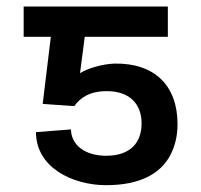

<svg xmlns="http://www.w3.org/2000/svg" viewBox="-20 -548 605 577"><path d="M203.1 -229C220.5 -253.2 248.2 -274.1 300.8 -274.1C370 -274.1 405.5 -235.1 405.5 -177.2C405.5 -120.4 372.9 -79.9 299 -79.9C237.6 -79.9 194.2 -110.4 193.2 -159.1L88.1 -150.9C88.1 -44.7 197.8 8.5 299 8.5C400.9 8.5 462.7 -26.3 491.8 -81.7C506.4 -109.4 513.5 -140.6 513.5 -175.1C513.5 -291.5 443.9 -359 324.2 -356.9C285.5 -355.5 242.2 -342 220.5 -328.1L234.7 -437.5H484.4V-528.4H143.8L108.3 -235.8ZM51.1 -528.4V-437.5H200.6V-528.4Z"/></svg>

Font: Inter 465
Style: Regular
Weight: 400
Designer: Rasmus Andersson
Foundry: rsms
Version: Version 3.019;Glyphs 3.1.2 (3151)